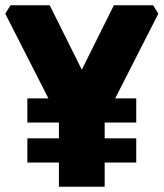

<svg xmlns="http://www.w3.org/2000/svg" viewBox="-22 -710 622 730"><path d="M-2 -658 18 -690H167L289 -445L411 -690H560L580 -658L416 -336H496V-244H376V-184H496V-92H376V0H202V-92H82V-184H202V-244H82V-336H162Z"/></svg>

Font: Oxanium ExtraLight ExtraBold
Style: Regular
Weight: 800
Version: Version 2.000